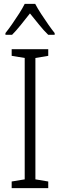

<svg xmlns="http://www.w3.org/2000/svg" viewBox="-20 -967 309 987"><path d="M228 0H40V-34L107 -45V-669L40 -680V-714H228V-680L162 -669V-45L228 -34ZM161 -947Q173 -924 191.5 -895.5Q210 -867 229 -840Q248 -813 261 -797V-788H228Q205 -810 181 -840Q157 -870 134 -898Q112 -870 87.5 -839.5Q63 -809 42 -788H8V-797Q24 -817 42.5 -843.5Q61 -870 78.5 -897.5Q96 -925 107 -947Z"/></svg>

Font: Noto Sans Myanmar UI Condensed Light
Style: Regular
Weight: 300
Width: 3
Designer: Monotype Design Team
Foundry: Monotype Imaging Inc.
Version: Version 2.103; ttfautohint (v1.8.4.7-5d5b)